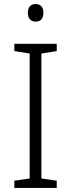

<svg xmlns="http://www.w3.org/2000/svg" viewBox="-20 -931 351 951"><path d="M156 -911C132 -911 118 -895 118 -868C118 -840 132 -824 156 -824C182 -824 195 -840 195 -868C195 -895 182 -911 156 -911ZM261 0V-36L185 -47V-666L261 -678V-714H51V-678L127 -666V-47L51 -36V0Z"/></svg>

Font: Noto Sans Myanmar UI Light
Style: Regular
Weight: 300
Designer: Monotype Design Team
Foundry: Monotype Imaging Inc.
Version: Version 2.103